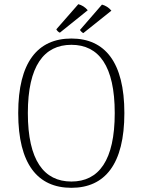

<svg xmlns="http://www.w3.org/2000/svg" viewBox="-20 -885 681 917"><path d="M399 -836C387 -851 370 -861 354 -865L249 -745C251 -740 259 -731 266 -729ZM512 -834C500 -849 483 -859 467 -863L362 -742C364 -738 372 -729 378 -727ZM321 12C481 12 574 -101 574 -345C574 -588 481 -701 321 -701C160 -701 67 -588 67 -345C67 -101 160 12 321 12ZM321 -18C190 -18 113 -119 113 -345C113 -570 190 -671 321 -671C452 -671 528 -570 528 -345C528 -119 452 -18 321 -18Z"/></svg>

Font: Arima Koshi ExtraLight
Style: Regular
Weight: 275
Designer: Joana Correia and Natanael Gama
Foundry: NDISCOVER
Version: Version 1.019;PS 001.019;hotconv 1.0.88;makeotf.lib2.5.64775